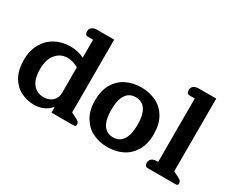

<svg xmlns="http://www.w3.org/2000/svg" viewBox="-107 -1069 1733 1442"><g transform="rotate(30 759.5 -347.5)"><path d="M28 -240Q28 -320 61.5 -379.5Q95 -439 153 -470.5Q211 -502 281 -502Q348 -502 403 -475V-630H359Q332 -630 332 -663Q332 -686 348.5 -698Q365 -710 394 -710H540V-79L576 -61Q599 -50 608 -41Q617 -32 617 -19Q617 -9 613 -4.5Q609 0 599 0H406V-46H402Q379 -18 343 -1.5Q307 15 262 15Q199 15 145.5 -12.5Q92 -40 60 -97.5Q28 -155 28 -240ZM401 -171V-389Q383 -401 357 -409Q331 -417 306 -417Q246 -417 207 -370.5Q168 -324 168 -241Q168 -155 203 -112.5Q238 -70 295 -70Q342 -70 371.5 -97Q401 -124 401 -171Z M643 -244Q643 -330 677.5 -388Q712 -446 770 -474Q828 -502 898 -502Q968 -502 1026 -474Q1084 -446 1118.5 -388Q1153 -330 1153 -244Q1153 -158 1118 -99.5Q1083 -41 1025.5 -13Q968 15 898 15Q828 15 770.5 -13Q713 -41 678 -99.5Q643 -158 643 -244ZM1012 -244Q1012 -329 983 -373Q954 -417 898 -417Q842 -417 813 -373Q784 -329 784 -244Q784 -159 813 -114.5Q842 -70 898 -70Q954 -70 983 -114.5Q1012 -159 1012 -244Z M1214 -33Q1214 -56 1230.5 -68Q1247 -80 1276 -80H1285V-630H1241Q1214 -630 1214 -663Q1214 -686 1230.5 -698Q1247 -710 1276 -710H1425V-79L1461 -61Q1484 -50 1493 -41.5Q1502 -33 1502 -19Q1502 -9 1498 -4.5Q1494 0 1484 0H1241Q1214 0 1214 -33Z"/></g></svg>

Font: Maitree
Style: Bold
Weight: 700
Designer: CadsonDemak Team
Foundry: CadsonDemak
Version: Version 1.002